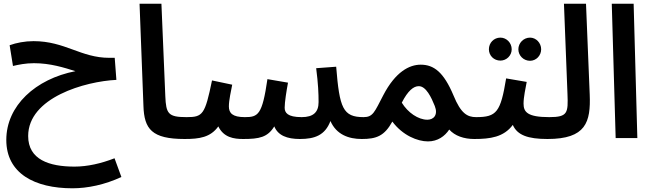

<svg xmlns="http://www.w3.org/2000/svg" viewBox="-20 -745 3517 1036"><path d="M371 271C452 271 545 252 635 210L598 109C526 137 452 154 382 154C245 154 132 116 132 -11C132 -219 440 -306 608 -314L599 -433H570C416 -433 331 -523 161 -523C114 -523 68 -514 32 -501L50 -389C80 -396 118 -404 163 -404C252 -404 326 -380 387 -361C172 -319 14 -175 14 10C14 191 167 271 371 271Z M976 5C1020 5 1046 -22 1046 -56C1046 -88 1028 -113 986 -113C887 -113 876 -132 872 -226L851 -725H733L754 -173C758 -49 799 5 976 5Z M977 5C1056 5 1116 -4 1158 -63C1187 -3 1242 5 1292 5C1379 5 1424 -4 1460 -63C1480 -14 1529 5 1598 5C1678 5 1734 -15 1763 -92C1795 -19 1861 5 1932 5C1976 5 2001 -22 2001 -56C2001 -88 1983 -113 1942 -113C1830 -113 1812 -162 1794 -385L1686 -377C1697 -292 1699 -240 1699 -194C1699 -140 1671 -113 1608 -113C1531 -113 1516 -137 1516 -164C1516 -194 1526 -256 1534 -299L1423 -318C1395 -125 1373 -113 1301 -113C1234 -113 1215 -135 1215 -171C1215 -205 1227 -256 1233 -288L1124 -311C1086 -126 1074 -113 987 -113Z M1932 5C2011 5 2054 -11 2097 -89C2153 -14 2233 18 2289 18C2342 18 2380 -10 2404 -46C2434 -12 2483 5 2539 5C2581 5 2607 -22 2607 -56C2607 -88 2590 -113 2549 -113C2502 -113 2467 -132 2427 -230C2374 -356 2321 -396 2250 -396C2189 -396 2114 -358 2048 -231C2001 -141 1993 -113 1942 -113ZM2148 -191C2181 -256 2212 -280 2239 -280C2279 -281 2308 -218 2326 -173C2345 -125 2320 -99 2286 -99C2237 -99 2181 -137 2148 -191Z M2680 -418C2713 -418 2741 -445 2741 -479C2741 -514 2713 -542 2680 -542C2645 -542 2618 -514 2618 -479C2618 -445 2645 -418 2680 -418ZM2840 -417C2873 -417 2900 -445 2900 -479C2900 -513 2873 -542 2840 -542C2805 -542 2777 -513 2777 -479C2777 -445 2805 -417 2840 -417ZM2539 5C2625 5 2698 -5 2747 -71C2771 -16 2828 5 2934 5C2978 5 3003 -22 3003 -56C3003 -88 2986 -113 2944 -113C2825 -113 2805 -141 2805 -186C2805 -221 2816 -270 2822 -303L2711 -322C2681 -140 2660 -113 2549 -113Z M2934 5C3142 5 3168 -86 3162 -235L3142 -725H3023L3042 -238C3046 -136 3044 -113 2944 -113Z M3302 0H3419L3399 -725H3281Z"/></svg>

Font: Noto Sans Arabic UI SmBd
Style: Regular
Weight: 600
Designer: Monotype Design Team, Nadine Chahine and Nizar Qandah
Foundry: Monotype Imaging Inc.
Version: Version 2.010